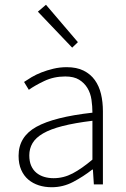

<svg xmlns="http://www.w3.org/2000/svg" viewBox="-20 -774 531 806"><path d="M283 -574 139 -725 173 -754 307 -597ZM197 12Q168 12 143 4Q118 -4 99 -20Q80 -36 69 -61Q58 -86 58 -120Q58 -200 132.5 -241.5Q207 -283 368 -301Q368 -328 364 -355.5Q360 -383 347 -404.5Q334 -426 312 -439.5Q290 -453 254 -453Q206 -453 166 -434Q126 -415 101 -397L81 -430Q94 -439 112.5 -450Q131 -461 154 -470Q177 -479 204 -485.5Q231 -492 260 -492Q302 -492 331 -477.5Q360 -463 378 -438Q396 -413 404 -379.5Q412 -346 412 -307V0H374L370 -62H367Q330 -33 287.5 -10.5Q245 12 197 12ZM205 -26Q247 -26 285 -46Q323 -66 368 -104V-267Q294 -258 243 -245Q192 -232 161 -214Q130 -196 116.5 -173Q103 -150 103 -122Q103 -96 111 -78Q119 -60 133 -48.5Q147 -37 165.5 -31.5Q184 -26 205 -26Z"/></svg>

Font: TypoPRO Source Sans Pro
Style: Regular
Weight: 300
Designer: Paul D. Hunt
Foundry: Adobe Systems Incorporated
Version: Version 2.020;PS 2.000;hotconv 1.0.86;makeotf.lib2.5.63406